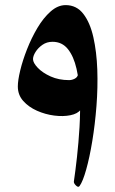

<svg xmlns="http://www.w3.org/2000/svg" viewBox="-20 -715 445 741"><path d="M233.4 -695.3Q275.4 -695.3 301.5 -661.6Q327.6 -627.9 340.3 -571.5Q353 -515.1 355.5 -446.3Q357.9 -377.4 352.3 -305.9Q346.7 -234.4 336.2 -170.7Q325.7 -106.9 312.7 -60.8Q299.8 -14.6 287.1 2.9Q282.2 9.8 273.2 1Q264.2 -7.8 265.1 -14.6Q271 -54.2 277.1 -108.9Q283.2 -163.6 286.9 -224.4Q290.5 -285.2 288.3 -343.5Q286.1 -401.9 275.4 -449.5Q264.6 -497.1 242.2 -525.4Q219.7 -553.7 182.6 -553.7Q160.6 -553.7 143.8 -542Q127 -530.3 117.2 -514.6Q107.4 -499 107.4 -486.8Q107.4 -472.7 125.7 -453.4Q144 -434.1 175.5 -419.9Q207 -405.8 246.6 -405.8Q257.8 -405.8 268.6 -411.4Q279.3 -417 281.2 -428.2Q282.2 -435.5 285.6 -426.5Q289.1 -417.5 292.5 -398.9Q295.9 -380.4 298.1 -358.9Q300.3 -337.4 299.1 -318.8Q297.9 -300.3 291.5 -292Q279.8 -275.9 251.7 -270.3Q223.6 -264.6 189.2 -269Q154.8 -273.4 122.8 -287.6Q90.8 -301.8 69.8 -325.2Q48.8 -348.6 48.8 -381.3Q48.8 -404.8 58.1 -443.4Q67.4 -481.9 84.5 -525.4Q101.6 -568.8 124.5 -607.4Q147.5 -646 175.3 -670.7Q203.1 -695.3 233.4 -695.3Z"/></svg>

Font: Awami Nastaliq
Style: Regular
Weight: 400
Designer: Peter Martin, SIL International
Foundry: SIL International
Version: Version 3.100